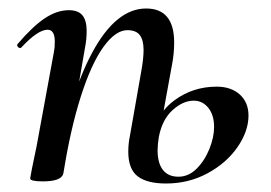

<svg xmlns="http://www.w3.org/2000/svg" viewBox="-20 -419 639 452"><path d="M282 -62Q282 -81 286 -100L312 -248Q318 -280 318 -301Q318 -325 309 -336.5Q300 -348 280 -348Q252 -348 223.5 -308.5Q195 -269 170.5 -192.5Q146 -116 129 -10L113 -11Q141 -191 197 -295Q253 -399 324 -399Q390 -399 390 -319Q390 -292 385 -267L354 -97Q351 -79 351 -65Q351 -35 363.5 -19Q376 -3 400 -3Q424 -3 443 -22Q462 -41 473 -68.5Q484 -96 484 -120Q484 -148 470.5 -165Q457 -182 436 -182Q411 -182 386.5 -160Q362 -138 354 -97L339 -98Q348 -152 391.5 -183.5Q435 -215 490 -215Q524 -215 544.5 -196.5Q565 -178 565 -147Q565 -110 539 -72.5Q513 -35 468.5 -11Q424 13 371 13Q326 13 304 -4Q282 -21 282 -62ZM51 1 55 -21Q65 -68 66 -74L107 -297Q109 -306 109 -321Q109 -349 92 -349Q69 -349 30 -307Q29 -306 27 -306Q24 -306 21.5 -309.5Q19 -313 22 -316Q57 -357 85.5 -376Q114 -395 142 -395Q164 -395 174 -383Q184 -371 184 -346Q184 -326 180 -306L129 -10Q124 8 81 8Q51 8 51 1Z"/></svg>

Font: Cormorant Infant SemiBold
Style: Italic
Weight: 600
Italic angle: -10°
Designer: Christian Thalmann (Catharsis Fonts)
Foundry: Catharsis Fonts
Version: Version 4.000